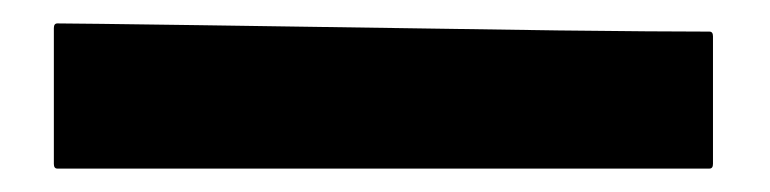

<svg xmlns="http://www.w3.org/2000/svg" viewBox="-20 -144 658 164"><path d="M457 -118Q543 -117 586 -117Q589 -117 589 -113V-4Q589 0 586 0H29Q26 0 26 -4V-120Q26 -124 29 -124Q57 -124 457 -118Z"/></svg>

Font: Cubao Free 
Style: Regular
Weight: 400
Designer: Aaron Amar
Version: Version 001.001